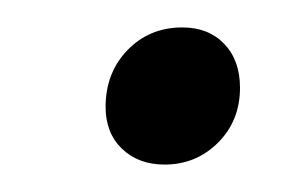

<svg xmlns="http://www.w3.org/2000/svg" viewBox="-20 -346 223 140"><path d="M57 -268Q57 -293 73 -309.5Q89 -326 113 -326Q132 -326 143.5 -314Q155 -302 155 -282Q155 -258 139 -242Q123 -226 100 -226Q81 -226 69 -237.5Q57 -249 57 -268Z"/></svg>

Font: Barlow Condensed Light
Style: Italic
Weight: 300
Width: 3
Italic angle: -7°
Designer: Jeremy Tribby
Foundry: Tribby Type
Version: Version 1.408